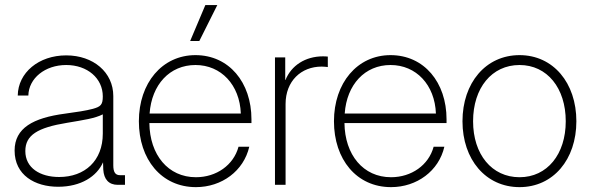

<svg xmlns="http://www.w3.org/2000/svg" viewBox="-20 -748 2386 777"><path d="M215.3 7.8C307.6 7.8 372.1 -34.2 397 -91.3L397.9 -62C400.4 -21.5 420.9 0 456.5 0H485.8V-39.1H465.3C446.8 -39.1 438.5 -51.3 438.5 -79.1V-359.4C438.5 -455.1 357.9 -523.9 248 -523.9C136.7 -523.9 53.2 -454.1 51.8 -361.3H94.7C96.2 -431.2 162.1 -484.9 248 -484.9C333.5 -484.9 396 -431.2 396 -357.9C396 -324.2 387.7 -316.4 356 -307.6C326.7 -299.8 289.6 -294.4 243.2 -288.1C114.3 -271 39.1 -230 39.1 -138.7C39.1 -39.1 121.6 7.8 215.3 7.8ZM219.2 -31.7C142.1 -31.7 82.5 -68.4 82.5 -136.7C82.5 -201.2 131.8 -231.4 251.5 -251C320.8 -262.7 362.8 -268.6 396 -285.2V-207.5C396 -97.2 323.2 -31.7 219.2 -31.7Z M772.9 9.3C877.4 9.3 966.3 -56.2 988.8 -154.3H945.3C925.3 -79.6 855.5 -30.8 772.9 -30.8C660.2 -30.8 585.9 -121.6 584.5 -250H997.6V-265.1C997.6 -414.6 906.7 -524.9 771 -524.9C636.2 -524.9 542 -412.1 542 -257.3C542 -103 633.3 9.3 772.9 9.3ZM749.5 -582H786.6L859.4 -727.5H811ZM585.4 -288.6C593.8 -405.8 667 -484.9 771 -484.9C874.5 -484.9 950.2 -404.8 954.6 -288.6Z M1092.8 0H1135.7V-327.1C1135.7 -419.9 1198.7 -478.5 1281.7 -478.5C1293.5 -478.5 1301.8 -477.1 1306.6 -476.6V-519C1300.3 -519.5 1295.9 -520 1287.1 -520C1215.8 -520 1158.7 -482.9 1135.3 -424.3H1134.3V-515.6H1092.8Z M1562.5 9.3C1667 9.3 1755.9 -56.2 1778.3 -154.3H1734.9C1714.8 -79.6 1645 -30.8 1562.5 -30.8C1449.7 -30.8 1375.5 -121.6 1374 -250H1787.1V-265.1C1787.1 -414.6 1696.3 -524.9 1560.5 -524.9C1425.8 -524.9 1331.5 -412.1 1331.5 -257.3C1331.5 -103 1422.9 9.3 1562.5 9.3ZM1375 -288.6C1383.3 -405.8 1456.5 -484.9 1560.5 -484.9C1664.1 -484.9 1739.7 -404.8 1744.1 -288.6Z M2082.5 9.3C2218.8 9.3 2312.5 -102.5 2312.5 -257.3C2312.5 -412.6 2218.8 -524.9 2082.5 -524.9C1945.8 -524.9 1851.6 -412.6 1851.6 -257.3C1851.6 -102.5 1945.8 9.3 2082.5 9.3ZM2082.5 -30.8C1970.2 -30.8 1894.5 -123.5 1894.5 -257.3C1894.5 -392.1 1970.2 -484.9 2082.5 -484.9C2194.3 -484.9 2269.5 -391.6 2269.5 -257.3C2269.5 -123.5 2194.3 -30.8 2082.5 -30.8Z"/></svg>

Font: Raveo Display Display ExLight
Style: Regular
Weight: 200
Designer: Jakub Foglar, Rasmus Andersson (Inter)
Foundry: Jakubfoglar.com
Version: Version 1.100;Glyphs 3.2.3 (3260)